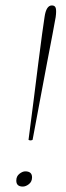

<svg xmlns="http://www.w3.org/2000/svg" viewBox="-20 -675 243 707"><path d="M92 -158Q89 -158 85 -160Q95 -234 104 -307Q113 -380 121 -442.5Q129 -505 135 -549.5Q141 -594 144 -612Q150 -655 171 -655Q183 -655 185.5 -644.5Q188 -634 185 -612Q182 -594 173.5 -549.5Q165 -505 153 -442.5Q141 -380 127.5 -307Q114 -234 100 -160Q96 -158 92 -158ZM64 12Q40 12 40 -10Q40 -26 51.5 -35Q63 -44 73 -44Q98 -44 98 -22Q98 -6 86.5 3Q75 12 64 12Z"/></svg>

Font: Petrona Thin
Style: Italic
Weight: 100
Italic angle: -9°
Designer: Ringo R. Seeber
Foundry: Ringo R. Seeber
Version: Version 2.001; ttfautohint (v1.8.3)